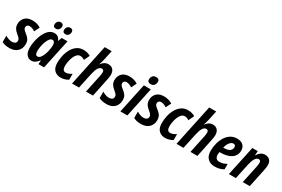

<svg xmlns="http://www.w3.org/2000/svg" viewBox="91 -1900 4474 3051"><g transform="rotate(30 2328.5 -375.0)"><path d="M139 10Q91 10 58.5 2.5Q26 -5 -1 -20V-137Q27 -118 61 -107Q95 -96 126 -96Q157 -96 178.5 -111.5Q200 -127 200 -157Q200 -178 188 -196Q176 -214 138 -244Q96 -278 77.5 -310.5Q59 -343 59 -385Q59 -460 106 -507.5Q153 -555 240 -555Q284 -555 323.5 -544Q363 -533 394 -512L346 -416Q322 -434 294.5 -443.5Q267 -453 245 -453Q221 -453 205.5 -440Q190 -427 190 -403Q190 -383 201 -367Q212 -351 247 -324Q288 -293 311 -260.5Q334 -228 334 -172Q334 -91 282 -40.5Q230 10 139 10Z M539 10Q485 10 450.5 -33Q416 -76 416 -160Q415 -207 424.5 -260.5Q434 -314 452 -366Q470 -418 497.5 -461Q525 -504 561.5 -529.5Q598 -555 643 -555Q722 -555 750 -477H754L779 -545H886L770 0H667L671 -71H668Q641 -35 610.5 -12.5Q580 10 539 10ZM591 -97Q619 -97 640.5 -122Q662 -147 677 -184.5Q692 -222 701 -260Q710 -299 713 -325.5Q716 -352 716 -376Q716 -409 703 -427.5Q690 -446 666 -446Q640 -446 618 -418.5Q596 -391 580 -348Q564 -305 555.5 -258Q547 -211 547 -173Q547 -97 591 -97ZM800 -625Q747 -625 747 -674Q747 -707 766 -730.5Q785 -754 821 -754Q843 -754 857 -742Q871 -730 871 -706Q871 -670 851.5 -647.5Q832 -625 800 -625ZM625 -625Q572 -625 572 -674Q572 -707 591 -730.5Q610 -754 646 -754Q668 -754 681.5 -742Q695 -730 695 -706Q695 -670 675.5 -647.5Q656 -625 625 -625Z M1076 10Q1002 10 958.5 -35.5Q915 -81 915 -170Q915 -235 930 -302.5Q945 -370 977 -427.5Q1009 -485 1059 -520Q1109 -555 1178 -555Q1216 -555 1247.5 -546.5Q1279 -538 1307 -521L1259 -420Q1241 -431 1221 -438.5Q1201 -446 1180 -446Q1146 -446 1120.5 -420Q1095 -394 1078.5 -353Q1062 -312 1054 -267.5Q1046 -223 1046 -186Q1046 -99 1107 -99Q1132 -99 1158.5 -109Q1185 -119 1214 -138V-29Q1188 -13 1152.5 -1.5Q1117 10 1076 10Z M1283 0 1444 -760H1572L1539 -603Q1533 -575 1523.5 -541.5Q1514 -508 1505 -481H1507Q1532 -516 1562.5 -535.5Q1593 -555 1634 -555Q1689 -555 1719 -520.5Q1749 -486 1749 -426Q1749 -407 1745.5 -383Q1742 -359 1737 -336L1667 0H1539L1606 -318Q1610 -339 1613 -359Q1616 -379 1616 -397Q1616 -443 1575 -443Q1506 -443 1471 -280L1411 0Z M1919 10Q1871 10 1838.5 2.5Q1806 -5 1779 -20V-137Q1807 -118 1841 -107Q1875 -96 1906 -96Q1937 -96 1958.5 -111.5Q1980 -127 1980 -157Q1980 -178 1968 -196Q1956 -214 1918 -244Q1876 -278 1857.5 -310.5Q1839 -343 1839 -385Q1839 -460 1886 -507.5Q1933 -555 2020 -555Q2064 -555 2103.5 -544Q2143 -533 2174 -512L2126 -416Q2102 -434 2074.5 -443.5Q2047 -453 2025 -453Q2001 -453 1985.5 -440Q1970 -427 1970 -403Q1970 -383 1981 -367Q1992 -351 2027 -324Q2068 -293 2091 -260.5Q2114 -228 2114 -172Q2114 -91 2062 -40.5Q2010 10 1919 10Z M2370 -615Q2341 -615 2324.5 -628Q2308 -641 2308 -669Q2308 -704 2328.5 -731Q2349 -758 2391 -758Q2418 -758 2435 -745.5Q2452 -733 2452 -705Q2452 -667 2430.5 -641Q2409 -615 2370 -615ZM2170 0 2286 -545H2414L2298 0Z M2553 10Q2505 10 2472.5 2.5Q2440 -5 2413 -20V-137Q2441 -118 2475 -107Q2509 -96 2540 -96Q2571 -96 2592.5 -111.5Q2614 -127 2614 -157Q2614 -178 2602 -196Q2590 -214 2552 -244Q2510 -278 2491.5 -310.5Q2473 -343 2473 -385Q2473 -460 2520 -507.5Q2567 -555 2654 -555Q2698 -555 2737.5 -544Q2777 -533 2808 -512L2760 -416Q2736 -434 2708.5 -443.5Q2681 -453 2659 -453Q2635 -453 2619.5 -440Q2604 -427 2604 -403Q2604 -383 2615 -367Q2626 -351 2661 -324Q2702 -293 2725 -260.5Q2748 -228 2748 -172Q2748 -91 2696 -40.5Q2644 10 2553 10Z M2993 10Q2919 10 2875.5 -35.5Q2832 -81 2832 -170Q2832 -235 2847 -302.5Q2862 -370 2894 -427.5Q2926 -485 2976 -520Q3026 -555 3095 -555Q3133 -555 3164.5 -546.5Q3196 -538 3224 -521L3176 -420Q3158 -431 3138 -438.5Q3118 -446 3097 -446Q3063 -446 3037.5 -420Q3012 -394 2995.5 -353Q2979 -312 2971 -267.5Q2963 -223 2963 -186Q2963 -99 3024 -99Q3049 -99 3075.5 -109Q3102 -119 3131 -138V-29Q3105 -13 3069.5 -1.5Q3034 10 2993 10Z M3200 0 3361 -760H3489L3456 -603Q3450 -575 3440.5 -541.5Q3431 -508 3422 -481H3424Q3449 -516 3479.5 -535.5Q3510 -555 3551 -555Q3606 -555 3636 -520.5Q3666 -486 3666 -426Q3666 -407 3662.5 -383Q3659 -359 3654 -336L3584 0H3456L3523 -318Q3527 -339 3530 -359Q3533 -379 3533 -397Q3533 -443 3492 -443Q3423 -443 3388 -280L3328 0Z M3902 10Q3821 10 3773 -38Q3725 -86 3725 -176Q3725 -247 3742.5 -314.5Q3760 -382 3794 -436.5Q3828 -491 3879 -523Q3930 -555 3996 -555Q4066 -555 4105.5 -519Q4145 -483 4145 -421Q4145 -328 4072.5 -278Q4000 -228 3870 -228H3856Q3852 -206 3852 -184Q3852 -92 3931 -92Q3966 -92 3995 -100.5Q4024 -109 4064 -130V-31Q4026 -9 3987 0.5Q3948 10 3902 10ZM3882 -319Q3961 -319 3993 -346Q4025 -373 4025 -412Q4025 -456 3982 -456Q3948 -456 3918 -419Q3888 -382 3873 -319Z M4161 0 4277 -545H4377L4371 -467H4374Q4399 -508 4433 -531.5Q4467 -555 4508 -555Q4559 -555 4593 -524.5Q4627 -494 4627 -427Q4627 -409 4623.5 -386Q4620 -363 4615 -337L4544 0H4416L4484 -320Q4488 -341 4491 -361Q4494 -381 4494 -397Q4494 -443 4455 -443Q4415 -443 4388.5 -394Q4362 -345 4346 -269L4289 0Z"/></g></svg>

Font: Noto Sans Condensed
Style: Bold Italic
Weight: 700
Width: 3
Italic angle: -12°
Designer: Monotype Design Team
Foundry: Monotype Imaging Inc.
Version: Version 2.013; ttfautohint (v1.8.4.7-5d5b)